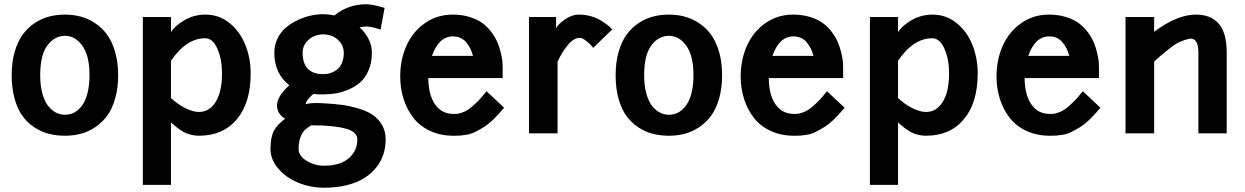

<svg xmlns="http://www.w3.org/2000/svg" viewBox="-20 -630 5883 907"><path d="M35.2 -274.9Q35.2 -335.9 49.3 -385Q63.5 -434.1 87.2 -466.6Q110.8 -499 143.6 -520.8Q176.3 -542.5 211.9 -551.8Q247.6 -561 287.1 -561Q326.2 -561 361.6 -551.5Q397 -542 429.7 -520.3Q462.4 -498.5 486.1 -466.1Q509.8 -433.6 523.9 -384.5Q538.1 -335.4 538.1 -274.9Q538.1 -213.4 523.9 -164.3Q509.8 -115.2 486.1 -83Q462.4 -50.8 429.7 -29.1Q397 -7.3 361.6 2Q326.2 11.2 287.1 11.2Q247.6 11.2 212.2 2.4Q176.8 -6.3 143.8 -27.6Q110.8 -48.8 87.2 -80.8Q63.5 -112.8 49.3 -162.6Q35.2 -212.4 35.2 -274.9ZM402.8 -274.9Q402.8 -367.2 368.9 -414.1Q335 -460.9 287.1 -460.9Q237.8 -460.9 203.9 -415.5Q169.9 -370.1 169.9 -274.9Q169.9 -226.6 179.9 -189.2Q189.9 -151.9 206.8 -130.4Q223.6 -108.9 243.9 -98.4Q264.2 -87.9 287.1 -87.9Q304.7 -87.9 321 -94Q337.4 -100.1 352.5 -114.3Q367.7 -128.4 378.7 -149.4Q389.6 -170.4 396.2 -202.6Q402.8 -234.9 402.8 -274.9Z M787.6 243.2H654.8V-549.8H787.6V-478Q806.6 -508.8 851.8 -534.9Q897 -561 950.7 -561Q1014.2 -561 1063.5 -521.7Q1112.8 -482.4 1138.4 -419.4Q1164.1 -356.4 1164.1 -283.2Q1164.1 -144.5 1098.9 -66.7Q1033.7 11.2 919.9 11.2Q903.8 11.2 888.2 7.8Q872.6 4.4 861.8 0.2Q851.1 -3.9 838.1 -12.2Q825.2 -20.5 819.1 -25.1Q813 -29.8 801.5 -39.8Q790 -49.8 787.6 -51.8ZM950.7 -449.2Q860.4 -450.2 787.6 -342.8V-167Q819.3 -137.2 855.5 -119.1Q891.6 -101.1 919.9 -101.1Q969.7 -101.1 999.3 -149.4Q1028.8 -197.8 1028.8 -283.2Q1028.8 -350.1 1007.1 -399.4Q985.4 -448.7 950.7 -449.2Z M1409.7 -380.9Q1409.7 -279.8 1506.8 -279.8Q1519 -279.8 1531.2 -282.2Q1543.5 -284.7 1556.9 -291.5Q1570.3 -298.3 1580.6 -309.1Q1590.8 -319.8 1597.4 -338.4Q1604 -356.9 1604 -380.9Q1604 -410.2 1586.9 -430.9Q1569.8 -451.7 1548.8 -459.7Q1527.8 -467.8 1506.8 -467.8Q1486.3 -467.8 1465.3 -459.7Q1444.3 -451.7 1427 -430.9Q1409.7 -410.2 1409.7 -380.9ZM1288.6 -131.8Q1288.6 -174.8 1346.7 -227.1Q1275.9 -282.7 1275.9 -380.9Q1275.9 -418 1291.5 -449.2Q1307.1 -480.5 1332 -501Q1356.9 -521.5 1388.2 -535.9Q1419.4 -550.3 1449.5 -556.6Q1479.5 -563 1506.8 -563Q1531.2 -563 1559.6 -557.1Q1624.5 -609.9 1710.9 -609.9Q1738.8 -609.9 1796.9 -592.8L1777.8 -490.2Q1732.9 -504.9 1710.9 -504.9Q1701.2 -504.9 1678.7 -501Q1704.6 -477.5 1720.7 -446.5Q1736.8 -415.5 1736.8 -380.9Q1736.8 -334 1720.9 -297.6Q1705.1 -261.2 1681.2 -240.5Q1657.2 -219.7 1625 -206.3Q1592.8 -192.9 1564.5 -188.5Q1536.1 -184.1 1506.8 -184.1Q1475.1 -184.1 1460 -186Q1425.3 -156.7 1423.8 -137.2Q1427.2 -140.1 1448 -142.1Q1468.8 -144 1487.8 -143.1Q1490.7 -143.1 1498.8 -142.6Q1506.8 -142.1 1508.8 -142.1Q1555.2 -139.6 1591.8 -135Q1628.4 -130.4 1669.4 -118.7Q1710.4 -106.9 1738 -89.1Q1765.6 -71.3 1783.7 -41.3Q1801.8 -11.2 1801.8 28.8Q1801.8 66.4 1790.8 99.9Q1779.8 133.3 1756.6 162.1Q1733.4 190.9 1699.7 211.9Q1666 232.9 1617.7 244.9Q1569.3 256.8 1510.7 256.8Q1445.3 256.8 1387 232.2Q1328.6 207.5 1293.2 165Q1257.8 122.6 1257.8 74.2Q1258.3 17.1 1273.7 -12Q1289.1 -41 1326.7 -68.8Q1288.6 -92.8 1288.6 -131.8ZM1510.7 152.8Q1587.4 152.8 1627.7 117.4Q1668 82 1668 28.8Q1668 10.3 1653.6 -2.7Q1639.2 -15.6 1612.8 -22.5Q1586.4 -29.3 1562 -32.2Q1537.6 -35.2 1504.9 -37.1Q1482.9 -37.1 1468.3 -37.6Q1453.6 -38.1 1449.7 -38.1Q1430.2 -25.9 1418.9 -14.9Q1407.7 -3.9 1399.2 18.8Q1390.6 41.5 1390.6 74.2Q1390.6 106.4 1428.2 129.6Q1465.8 152.8 1510.7 152.8Z M1870.6 -269Q1870.6 -348.6 1900.6 -415Q1930.7 -481.4 1988 -521.2Q2045.4 -561 2118.7 -561Q2163.1 -561 2200 -549.3Q2236.8 -537.6 2260.7 -519.5Q2284.7 -501.5 2302.7 -476.6Q2320.8 -451.7 2330.3 -428.7Q2339.8 -405.8 2345.7 -381.1Q2351.6 -356.4 2353 -341.6Q2354.5 -326.7 2354.5 -314.9V-261.2H2003.4Q2003.4 -183.6 2034.7 -137.7Q2065.9 -91.8 2122.6 -91.8Q2133.8 -91.8 2139.9 -92.3Q2146 -92.8 2162.6 -98.1Q2179.2 -103.5 2193.8 -113.8Q2208.5 -124 2231.4 -146Q2254.4 -168 2278.3 -199.2L2361.3 -121.1Q2335.4 -89.4 2310.3 -65.4Q2285.2 -41.5 2262.2 -27.6Q2239.3 -13.7 2221.4 -5.1Q2203.6 3.4 2183.3 6.6Q2163.1 9.8 2153.1 10.5Q2143.1 11.2 2127 11.2Q2126 11.2 2125.5 11.2Q2125 11.2 2124 11.2Q2123 11.2 2122.6 11.2Q2061.5 11.2 2012.7 -11.2Q1963.9 -33.7 1933.3 -72.8Q1902.8 -111.8 1886.7 -161.9Q1870.6 -211.9 1870.6 -269ZM2118.7 -458Q2053.2 -458 2020.5 -366.2H2214.4Q2204.1 -405.3 2181.2 -431.6Q2158.2 -458 2118.7 -458Z M2479 -549.8H2606.9V-496.1Q2616.2 -515.6 2648.7 -538.3Q2681.2 -561 2715.8 -561Q2742.7 -561 2768.8 -554Q2794.9 -546.9 2812.7 -536.6Q2830.6 -526.4 2844.5 -515.9Q2858.4 -505.4 2865.2 -498L2872.1 -491.2L2782.2 -403.8Q2778.3 -409.2 2771.5 -417Q2764.6 -424.8 2747.6 -438Q2730.5 -451.2 2718.8 -451.2Q2690.4 -451.2 2663.1 -418.2Q2635.7 -385.3 2613.8 -338.9V0H2479Z M2888.2 -274.9Q2888.2 -335.9 2902.3 -385Q2916.5 -434.1 2940.2 -466.6Q2963.9 -499 2996.6 -520.8Q3029.3 -542.5 3064.9 -551.8Q3100.6 -561 3140.1 -561Q3179.2 -561 3214.6 -551.5Q3250 -542 3282.7 -520.3Q3315.4 -498.5 3339.1 -466.1Q3362.8 -433.6 3377 -384.5Q3391.1 -335.4 3391.1 -274.9Q3391.1 -213.4 3377 -164.3Q3362.8 -115.2 3339.1 -83Q3315.4 -50.8 3282.7 -29.1Q3250 -7.3 3214.6 2Q3179.2 11.2 3140.1 11.2Q3100.6 11.2 3065.2 2.4Q3029.8 -6.3 2996.8 -27.6Q2963.9 -48.8 2940.2 -80.8Q2916.5 -112.8 2902.3 -162.6Q2888.2 -212.4 2888.2 -274.9ZM3255.9 -274.9Q3255.9 -367.2 3221.9 -414.1Q3188 -460.9 3140.1 -460.9Q3090.8 -460.9 3056.9 -415.5Q3022.9 -370.1 3022.9 -274.9Q3022.9 -226.6 3033 -189.2Q3043 -151.9 3059.8 -130.4Q3076.7 -108.9 3096.9 -98.4Q3117.2 -87.9 3140.1 -87.9Q3157.7 -87.9 3174.1 -94Q3190.4 -100.1 3205.6 -114.3Q3220.7 -128.4 3231.7 -149.4Q3242.7 -170.4 3249.3 -202.6Q3255.9 -234.9 3255.9 -274.9Z M3479 -269Q3479 -348.6 3509 -415Q3539.1 -481.4 3596.4 -521.2Q3653.8 -561 3727.1 -561Q3771.5 -561 3808.3 -549.3Q3845.2 -537.6 3869.1 -519.5Q3893.1 -501.5 3911.1 -476.6Q3929.2 -451.7 3938.7 -428.7Q3948.2 -405.8 3954.1 -381.1Q3960 -356.4 3961.4 -341.6Q3962.9 -326.7 3962.9 -314.9V-261.2H3611.8Q3611.8 -183.6 3643.1 -137.7Q3674.3 -91.8 3731 -91.8Q3742.2 -91.8 3748.3 -92.3Q3754.4 -92.8 3771 -98.1Q3787.6 -103.5 3802.2 -113.8Q3816.9 -124 3839.8 -146Q3862.8 -168 3886.7 -199.2L3969.7 -121.1Q3943.8 -89.4 3918.7 -65.4Q3893.6 -41.5 3870.6 -27.6Q3847.7 -13.7 3829.8 -5.1Q3812 3.4 3791.7 6.6Q3771.5 9.8 3761.5 10.5Q3751.5 11.2 3735.4 11.2Q3734.4 11.2 3733.9 11.2Q3733.4 11.2 3732.4 11.2Q3731.4 11.2 3731 11.2Q3669.9 11.2 3621.1 -11.2Q3572.3 -33.7 3541.7 -72.8Q3511.2 -111.8 3495.1 -161.9Q3479 -211.9 3479 -269ZM3727.1 -458Q3661.6 -458 3628.9 -366.2H3822.8Q3812.5 -405.3 3789.6 -431.6Q3766.6 -458 3727.1 -458Z M4222.2 243.2H4089.4V-549.8H4222.2V-478Q4241.2 -508.8 4286.4 -534.9Q4331.5 -561 4385.3 -561Q4448.7 -561 4498 -521.7Q4547.4 -482.4 4573 -419.4Q4598.6 -356.4 4598.6 -283.2Q4598.6 -144.5 4533.4 -66.7Q4468.3 11.2 4354.5 11.2Q4338.4 11.2 4322.8 7.8Q4307.1 4.4 4296.4 0.2Q4285.6 -3.9 4272.7 -12.2Q4259.8 -20.5 4253.7 -25.1Q4247.6 -29.8 4236.1 -39.8Q4224.6 -49.8 4222.2 -51.8ZM4385.3 -449.2Q4294.9 -450.2 4222.2 -342.8V-167Q4253.9 -137.2 4290 -119.1Q4326.2 -101.1 4354.5 -101.1Q4404.3 -101.1 4433.8 -149.4Q4463.4 -197.8 4463.4 -283.2Q4463.4 -350.1 4441.7 -399.4Q4419.9 -448.7 4385.3 -449.2Z M4687.5 -269Q4687.5 -348.6 4717.5 -415Q4747.6 -481.4 4804.9 -521.2Q4862.3 -561 4935.5 -561Q4980 -561 5016.8 -549.3Q5053.7 -537.6 5077.6 -519.5Q5101.6 -501.5 5119.6 -476.6Q5137.7 -451.7 5147.2 -428.7Q5156.7 -405.8 5162.6 -381.1Q5168.5 -356.4 5169.9 -341.6Q5171.4 -326.7 5171.4 -314.9V-261.2H4820.3Q4820.3 -183.6 4851.6 -137.7Q4882.8 -91.8 4939.5 -91.8Q4950.7 -91.8 4956.8 -92.3Q4962.9 -92.8 4979.5 -98.1Q4996.1 -103.5 5010.7 -113.8Q5025.4 -124 5048.3 -146Q5071.3 -168 5095.2 -199.2L5178.2 -121.1Q5152.3 -89.4 5127.2 -65.4Q5102.1 -41.5 5079.1 -27.6Q5056.2 -13.7 5038.3 -5.1Q5020.5 3.4 5000.2 6.6Q4980 9.8 4970 10.5Q4960 11.2 4943.8 11.2Q4942.9 11.2 4942.4 11.2Q4941.9 11.2 4940.9 11.2Q4939.9 11.2 4939.5 11.2Q4878.4 11.2 4829.6 -11.2Q4780.8 -33.7 4750.2 -72.8Q4719.7 -111.8 4703.6 -161.9Q4687.5 -211.9 4687.5 -269ZM4935.5 -458Q4870.1 -458 4837.4 -366.2H5031.2Q5021 -405.3 4998 -431.6Q4975.1 -458 4935.5 -458Z M5432.1 0H5296.9V-549.8H5432.1V-480Q5541 -561 5628.9 -561Q5774.9 -561 5774.9 -383.8V0H5641.1V-383.8Q5641.1 -419.4 5629.2 -435.3Q5617.2 -451.2 5595.5 -446.3Q5573.7 -441.4 5552.7 -431.9Q5531.7 -422.4 5503.9 -400.1Q5476.1 -377.9 5462.6 -366.5Q5449.2 -355 5432.1 -338.9Z"/></svg>

Font: Junction Bold
Style: Bold
Weight: 700
Designer: Caroline Hadilaksono
Foundry: Caroline Hadilaksono
Version: Version 001.001